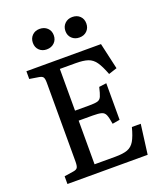

<svg xmlns="http://www.w3.org/2000/svg" viewBox="-161 -1013 960 1120"><g transform="rotate(-20 318.5 -453.0)"><path d="M62 0V-48L120 -57Q139 -60 145 -70Q151 -80 151 -108V-596Q151 -622 144.5 -631Q138 -640 118 -643L62 -652V-700H525L562 -537L510 -520Q490 -573 471 -600Q452 -627 424 -636.5Q396 -646 347 -646H250V-387H337Q373 -387 389.5 -391.5Q406 -396 413.5 -413Q421 -430 430 -469L476 -475V-248L430 -240Q424 -279 416.5 -297Q409 -315 391 -320Q373 -325 337 -325H250V-54H379Q427 -54 454.5 -64Q482 -74 498.5 -102Q515 -130 529 -184H584L560 0ZM421 -779Q393 -779 374.5 -796.5Q356 -814 356 -842Q356 -870 374.5 -888Q393 -906 421 -906Q450 -906 468 -888.5Q486 -871 486 -843Q486 -815 468 -797Q450 -779 421 -779ZM218 -779Q190 -779 172 -796.5Q154 -814 154 -842Q154 -870 172 -888Q190 -906 218 -906Q247 -906 265.5 -888.5Q284 -871 284 -843Q284 -815 265.5 -797Q247 -779 218 -779Z"/></g></svg>

Font: Literata 12pt
Style: Regular
Weight: 400
Designer: Latin by Veronika Burian and Jose Scaglione. Greek by Irene Vlachou. Cyrillic by Vera Evstafieva.
Foundry: TypeTogether
Version: Version 3.002